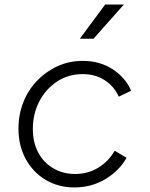

<svg xmlns="http://www.w3.org/2000/svg" viewBox="-20 -810 656 842"><path d="M306 12Q236 12 180.5 -21Q125 -54 93 -112.5Q61 -171 61 -246Q61 -308 82.5 -362Q104 -416 143 -456.5Q182 -497 233 -520Q284 -543 343 -543Q418 -543 474.5 -506Q531 -469 555 -412L501 -386Q480 -432 439 -458.5Q398 -485 343 -485Q279 -485 229.5 -452Q180 -419 152 -364.5Q124 -310 124 -245Q124 -185 148 -140.5Q172 -96 214.5 -71.5Q257 -47 309 -47Q365 -47 410 -74Q455 -101 483 -149L535 -118Q503 -61 442 -24.5Q381 12 306 12ZM330 -640 441 -790H523L390 -640Z"/></svg>

Font: Plus Jakarta Sans Light
Style: Italic
Weight: 300
Italic angle: -8°
Designer: Gumpita Rahayu
Foundry: Tokotype
Version: Version 2.071; ttfautohint (v1.8.4.7-5d5b);gftools[0.9.29]